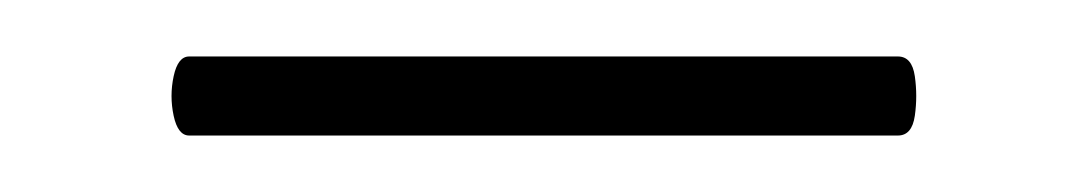

<svg xmlns="http://www.w3.org/2000/svg" viewBox="-20 -531 385 68"><path d="M47 -483Q43 -483 41.5 -490Q40 -497 41.5 -504Q43 -511 47 -511H298Q303 -511 304 -504Q305 -497 304 -490Q303 -483 298 -483Z"/></svg>

Font: Cormorant Garamond Light
Style: Regular
Weight: 400
Version: Version 4.001